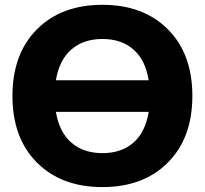

<svg xmlns="http://www.w3.org/2000/svg" viewBox="-20 -760 842 790"><path d="M131.8 -91.3Q31.2 -192.4 31.2 -365.2Q31.2 -538.1 131.8 -639.2Q232.4 -740.2 401.4 -740.2Q570.3 -740.2 670.9 -639.2Q771.5 -538.1 771.5 -365.2Q771.5 -192.4 670.9 -91.3Q570.3 9.8 401.4 9.8Q232.4 9.8 131.8 -91.3ZM210 -299.8Q223.6 -216.8 273.4 -173.3Q323.2 -129.9 401.4 -129.9Q479.5 -129.9 528.8 -172.9Q578.1 -215.8 591.8 -299.8ZM210 -429.7H591.8Q578.1 -513.7 528.8 -556.6Q479.5 -599.6 401.4 -599.6Q323.2 -599.6 273.4 -556.2Q223.6 -512.7 210 -429.7Z"/></svg>

Font: GenEi M Gothic v2 Heavy
Style: Regular
Weight: 800
Version: Version 2.0